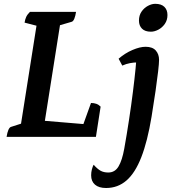

<svg xmlns="http://www.w3.org/2000/svg" viewBox="-20 -702 879 985"><path d="M13.8 0Q17.2 -21.9 22.9 -35.1Q28.5 -48.4 36.1 -50.9L104.7 -72.9L85.5 -52.4L169.6 -585.2L184.4 -565.7L106.1 -585.9Q108.6 -602.6 114.5 -615.4Q120.4 -628.1 133.6 -641H370.1Q366.8 -619.1 361.1 -605.6Q355.4 -592.1 347.4 -590.1L271.7 -568.1L290.3 -589.1L208.6 -71.9L200.6 -82.9L415.9 -64.9L401.5 -47.8L446.8 -173.7Q462 -173.7 474.1 -169.4Q486.2 -165.2 496.2 -155L472.1 0ZM524.1 262.5Q487.3 262.5 467.4 245.4Q447.6 228.3 447.6 197.5Q447.6 181.9 451.4 167Q455.3 152.1 460.3 143.1Q479.4 164.6 495.7 173.8Q512 183 535.6 183Q569.8 183 588.2 151.7Q606.7 120.5 617.3 61.5Q630.3 -10.8 641.8 -86.6Q653.4 -162.4 661.9 -230.7Q670.5 -299 675.5 -350.2Q680.6 -401.5 680.6 -425.1L728 -374Q720.7 -378.4 710.2 -380.1Q699.7 -381.8 685.4 -381.8Q666.7 -381.8 646.9 -378.1Q627.2 -374.4 607.3 -365.5L588.5 -400.8Q621.6 -429.5 659.8 -445.7Q698 -462 726.9 -462Q762.2 -462 779.1 -443Q796 -424 796 -394.9Q796 -377.2 791.3 -336.3Q786.6 -295.3 778.1 -236Q769.6 -176.6 757.5 -103Q736.5 24 704.9 104.6Q673.4 185.3 628.9 223.9Q584.5 262.5 524.1 262.5ZM753.9 -539.4Q724 -539.4 708.4 -555Q692.9 -570.6 692.9 -596.4Q692.9 -623.1 706 -642.2Q719.1 -661.4 738.8 -671.9Q758.5 -682.4 776.2 -682.4Q807.5 -682.4 823.3 -666.8Q839.1 -651.3 839.1 -625Q839.1 -598.9 825.7 -579.6Q812.4 -560.4 792.6 -549.9Q772.9 -539.4 753.9 -539.4Z"/></svg>

Font: Petrona
Style: Italic
Weight: 400
Italic angle: -9°
Designer: Ringo R. Seeber
Foundry: Ringo R. Seeber
Version: Version 2.001; ttfautohint (v1.8.3)